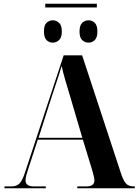

<svg xmlns="http://www.w3.org/2000/svg" viewBox="-20 -1011 744 1031"><path d="M223 -971V-991H500V-971ZM263 -782Q244 -782 230 -795.5Q216 -809 216 -842Q216 -875 230 -888.5Q244 -902 263 -902Q282 -902 297 -888.5Q312 -875 312 -842Q312 -809 297 -795.5Q282 -782 263 -782ZM456 -782Q436 -782 421.5 -795.5Q407 -809 407 -842Q407 -875 421.5 -888.5Q436 -902 456 -902Q474 -902 488.5 -888.5Q503 -875 503 -842Q503 -809 488.5 -795.5Q474 -782 456 -782ZM4 0V-10H41Q69 -10 84.5 -25.5Q100 -41 114 -84L322 -714H421L631 -76Q644 -38 658 -24Q672 -10 699 -10H704V0H395V-10H443Q487 -10 487 -42Q487 -52 483.5 -65Q480 -78 476 -94L425 -261H183L133 -108Q126 -87 121.5 -70.5Q117 -54 117 -43Q117 -10 162 -10H226V0ZM187 -271H422L357 -492Q346 -528 332.5 -574Q319 -620 311 -657Q301 -622 286.5 -579Q272 -536 261 -502Z"/></svg>

Font: Noto Serif Display SemiCondensed
Style: Bold
Weight: 700
Width: 4
Designer: Monotype Design Team
Foundry: Monotype Imaging Inc.
Version: Version 2.009